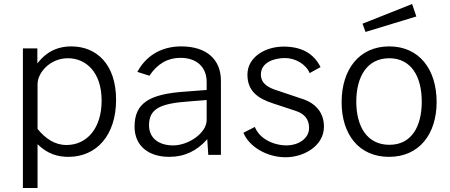

<svg xmlns="http://www.w3.org/2000/svg" viewBox="-20 -771 2241 956"><path d="M167 165V-53C216 -5 266 10 321 10C460 10 558 -97 558 -274C558 -453 459 -540 335 -540C235 -540 187 -482 166 -455V-530H94V165ZM311 -49C253 -49 206 -81 167 -129V-352C167 -409 229 -481 318 -481C406 -481 486 -414 486 -270C486 -130 411 -49 311 -49Z M823 10C899 10 961 -20 1012 -78L1017 0H1080V-369C1080 -474 1010 -540 882 -540C777 -540 703 -487 664 -413L724 -394C765 -455 816 -483 879 -483C959 -483 1009 -437 1009 -363V-323L904 -315C723 -303 650 -258 650 -140C650 -46 718 10 823 10ZM842 -47C770 -47 722 -84 722 -147C722 -231 780 -256 921 -266L1009 -273V-173C1009 -109 919 -47 842 -47Z M1402 12C1495 12 1593 -46 1593 -140C1593 -205 1558 -257 1478 -281L1368 -318C1318 -333 1279 -353 1279 -400C1279 -460 1344 -482 1399 -482C1450 -482 1503 -452 1522 -407L1576 -437C1543 -503 1484 -539 1392 -539C1302 -539 1212 -488 1212 -399C1212 -317 1265 -280 1340 -256L1452 -219C1496 -205 1519 -177 1519 -134C1519 -79 1462 -47 1408 -47C1339 -47 1271 -82 1249 -139L1192 -110C1220 -41 1308 12 1402 12Z M1917 10C2067 10 2154 -103 2154 -263C2154 -425 2068 -540 1918 -540C1769 -540 1681 -426 1681 -262C1681 -102 1767 10 1917 10ZM1785 -653 1800 -612 2053 -689 2032 -751ZM1919 -50C1807 -50 1754 -142 1754 -265C1754 -388 1807 -481 1918 -481C2028 -481 2080 -389 2080 -265C2080 -141 2029 -50 1919 -50Z"/></svg>

Font: Cheyenne Sans Light
Style: Regular
Weight: 300
Designer: The Public Sans project authors (U.S. Web Design System), Libre Franklin designed by Pablo Impallari and Rodrigo Fuenzal
Foundry: The Cheyenne Sans Project Authors
Version: Version 2.007